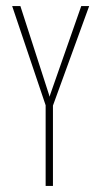

<svg xmlns="http://www.w3.org/2000/svg" viewBox="-20 -611 333 631"><path d="M130 0V-265L20 -591H47L141 -300L143 -293L145 -300L247 -591H273L154 -264V0Z"/></svg>

Font: Alumni Sans Thin Thin
Style: Regular
Weight: 250
Version: Version 1.018